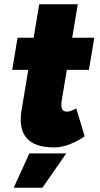

<svg xmlns="http://www.w3.org/2000/svg" viewBox="-20 -676 465 896"><path d="M234 12Q141 12 104 -32Q67 -76 80 -158L163 -656H343L268 -207Q264 -179 269.5 -167Q275 -155 294 -155Q302 -155 315 -160Q328 -165 336 -170L375 -40Q348 -20 308.5 -4Q269 12 234 12ZM37 -350 62 -500H420L395 -350ZM44 200 117 40H289L178 200Z"/></svg>

Font: Figtree Light Black
Style: Italic
Weight: 900
Italic angle: -9.5°
Version: Version 2.000